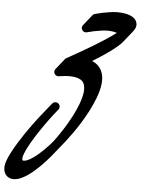

<svg xmlns="http://www.w3.org/2000/svg" viewBox="-352 -526 871 1185"><g transform="rotate(5 83.0 67.0)"><path d="M450.1 -412.3C449.8 -416.1 448.7 -419.9 447.3 -423.6C446.1 -427.4 444.3 -430.5 442.3 -433.7C438.4 -439.9 433.6 -444.6 429 -448.3C410.1 -462.5 392.8 -466.1 376.1 -469.7C359.4 -472.8 343.1 -473.9 326.8 -474C309.8 -473.8 294.2 -472.1 278.7 -469.9C247.8 -465.3 218.3 -459.2 188 -450.8L188 -450.8C181.5 -449 176.3 -444.9 172.8 -439.6C171.6 -438.3 170.5 -437 169.6 -435.5C168.3 -434.2 167.3 -432.9 166.3 -431.4C165.1 -430.2 164 -428.8 163 -427.3C161.8 -426.1 160.7 -424.7 159.8 -423.2C158.5 -422 157.4 -420.6 156.5 -419.1C155.3 -417.9 154.2 -416.5 153.2 -415.1C152 -413.8 150.9 -412.4 149.9 -411C148.7 -409.7 147.6 -408.3 146.7 -406.9C145.4 -405.6 144.4 -404.3 143.4 -402.8C142.2 -401.5 141.1 -400.2 140.1 -398.7C138.9 -397.4 137.8 -396.1 136.9 -394.6C135.6 -393.3 134.5 -392 133.6 -390.5C132.4 -389.3 131.3 -387.9 130.3 -386.4C129.1 -385.2 128 -383.8 127 -382.3C125.8 -381.1 124.7 -379.7 123.8 -378.2C117.4 -371.7 114.5 -362.1 117.1 -352.6C121 -338.5 135.7 -330.1 149.9 -334.1L150.2 -334.2C177.2 -341.6 206 -347.7 233.9 -351.7C247.8 -353.7 261.9 -355.2 274.5 -355.3C287.9 -355.2 301.4 -354.2 314 -351.9C320.2 -350.8 326.1 -349.2 331.5 -347.4C332.4 -347 333.3 -346.7 334.2 -346.3C288.9 -312.5 239.9 -281.6 190.4 -251.8C139.8 -221.4 88.5 -192.5 36.4 -163.5C32.6 -161.4 29.4 -158.4 27.1 -154.8C25.9 -153.5 24.8 -152.2 23.8 -150.7C22.6 -149.5 21.5 -148.1 20.6 -146.6C19.3 -145.4 18.2 -144 17.3 -142.5C16.1 -141.3 15 -139.9 14 -138.4C12.8 -137.2 11.7 -135.8 10.7 -134.3C9.5 -133.1 8.4 -131.7 7.5 -130.3C6.2 -129 5.2 -127.6 4.2 -126.2C3 -124.9 1.9 -123.5 0.9 -122.1C-0.3 -120.8 -1.4 -119.5 -2.3 -118C-3.6 -116.7 -4.7 -115.4 -5.6 -113.9C-6.8 -112.6 -7.9 -111.3 -8.9 -109.8C-10.1 -108.6 -11.2 -107.2 -12.2 -105.7C-13.4 -104.5 -14.5 -103.1 -15.4 -101.6C-16.7 -100.4 -17.7 -99 -18.7 -97.5C-19.9 -96.3 -21 -94.9 -22 -93.4C-27.7 -87.6 -30.7 -79.2 -29.3 -70.4C-26.9 -55.9 -13.1 -46.2 1.3 -48.6L1.5 -48.6C29.6 -53.3 57.9 -56.2 84.3 -54.2C110.6 -52.4 134.7 -44.7 147.7 -30.2C161.1 -16.3 165.2 8.1 162.8 33.5C160 59.4 151.9 86.6 141.9 113.2C121.5 166.4 93.4 218.1 62.4 267.6C43.3 298.1 22.7 327.7 1.1 356.5C-14.5 374.4 -30.5 391.9 -47.2 408.4C-67.6 428.7 -89.1 447.9 -111.7 463.6C-122.9 471.6 -134.5 478.4 -145.7 483.3C-156.9 488.6 -167.8 490.1 -173.8 489.2C-176.7 488.6 -176.7 488.2 -177.1 487.8C-177.5 487.4 -178.8 485.2 -179.2 480.9C-179.5 479 -179.6 476.1 -179.3 474.2C-179.3 472.3 -178.7 469.6 -178.3 466.9C-177.8 464.2 -176.9 461.2 -176.2 458.3C-175.1 455.3 -174.3 452.3 -173.1 449.1C-164 424.1 -150.1 398.2 -135.7 373.2C-121.1 348 -105.3 323.2 -89 298.7C-72.6 274.2 -55.6 250 -38.2 226.2C-30.3 215.4 -22.3 204.8 -14.2 194.2L-13.9 193.9L-13.9 193.9C-13.6 193.5 -13.4 193.1 -13.2 192.8C-13 192.6 -12.8 192.3 -12.7 192.1C-12.1 191.5 -11.6 190.8 -11.1 190.2L-10.7 189.8L-10.7 189.8C-10.2 189.3 -9.9 188.7 -9.6 188.2C-9 187.5 -8.4 186.8 -7.8 186.1L-7.4 185.7L-7.4 185.7C-7 185.2 -6.7 184.6 -6.3 184.1C-5.7 183.4 -5.1 182.7 -4.5 182L-4.1 181.6L-4.1 181.6C-3.7 181.1 -3.4 180.5 -3 180C-2.4 179.4 -1.8 178.6 -1.2 177.9L-0.9 177.5L-0.8 177.5C-0.4 177 -0.1 176.4 0.3 175.9C0.9 175.3 1.5 174.5 2 173.9L2.4 173.4L2.4 173.4C2.9 172.9 3.2 172.4 3.5 171.8C4.1 171.2 4.7 170.4 5.3 169.8L5.7 169.3L5.7 169.3C6.1 168.8 6.4 168.3 6.8 167.8C7.4 167.1 8 166.3 8.6 165.7L9 165.2L9 165.2C9.4 164.7 9.7 164.2 10.1 163.7C10.7 163 11.3 162.2 11.9 161.6L12.2 161.1L12.3 161.1C12.7 160.6 13 160.1 13.4 159.6C13.9 158.9 14.6 158.2 15.1 157.5L15.5 157.1L15.5 157C25.2 146 24.1 129.1 13 119.5C1.9 109.8 -14.9 110.9 -24.6 122C-30.7 129 -36.1 135.7 -41.4 142.3C-42.5 143.7 -43.6 145.1 -44.7 146.4C-45.7 147.8 -46.8 149.1 -47.9 150.5C-49 151.9 -50.1 153.2 -51.2 154.6C-52.3 156 -53.4 157.3 -54.5 158.7C-55.6 160 -56.7 161.4 -57.7 162.8C-58.8 164.1 -59.9 165.5 -61 166.9C-62.1 168.2 -63.2 169.6 -64.3 170.9C-65.4 172.3 -66.5 173.7 -67.6 175C-68.7 176.4 -69.7 177.8 -70.8 179.1C-71.9 180.5 -73 181.9 -74.1 183.2C-75.2 184.6 -76.3 186 -77.4 187.3C-78.5 188.7 -79.6 190 -80.6 191.4C-81.7 192.8 -82.8 194.1 -83.9 195.5C-85 196.9 -86.1 198.2 -87.2 199.6C-88.3 200.9 -89.4 202.3 -90.5 203.7C-95.9 210.4 -101 217 -106.3 223.8C-115.5 235.9 -124.6 248 -133.5 260.2C-151.4 284.6 -168.7 309.4 -185.6 334.6C-202.4 359.8 -218.7 385.4 -234.1 411.9C-249.4 438.7 -264.2 465.5 -275.6 496.6C-277 500.5 -278.3 504.7 -279.6 508.7C-280.7 513 -281.9 517.2 -282.9 521.8C-284.8 530.8 -285.7 542.3 -284.4 552.4C-283.3 562.9 -279.8 575.6 -270.8 586.8C-261.9 598.2 -247.8 605.1 -236 607C-223.9 609.4 -213.7 607.8 -203.6 606.3L-189.7 602.6C-185.4 601.1 -181.3 599.4 -177.1 597.7C-161 590.7 -146.7 582.1 -133.6 572.8C-107.2 554.3 -84 533.4 -62 511.7C-40.1 489.9 -19.5 467.2 0.1 443.8C10 431.9 19.7 419.9 29.2 407.7C30.2 406.4 31.4 405 32.4 403.6C33.5 402.3 34.6 400.9 35.7 399.5C36.8 398.2 37.9 396.8 39 395.5C40.1 394.1 41.2 392.8 42.3 391.4C43.3 390 44.5 388.7 45.5 387.3C46.6 385.9 47.7 384.6 48.8 383.2C49.9 381.8 51 380.5 52.1 379.1C53.2 377.7 54.3 376.4 55.3 375C56.4 373.6 57.5 372.3 58.6 370.9C59.7 369.5 60.8 368.2 61.9 366.8C63 365.4 64.1 364.1 65.2 362.7C66.2 361.4 67.4 360 68.4 358.6C69.5 357.3 70.6 355.9 71.7 354.6C72.8 353.2 73.9 351.8 75 350.5C76.1 349.1 77.2 347.7 78.3 346.4C107.5 309.1 134.8 270.5 159.9 230.4C192.2 178.7 221.6 124.9 244.1 66.6C255 37.3 264.5 6.8 268.2 -26.8C269.5 -44 269.6 -61.4 265.5 -79.7C261.7 -97.8 253.3 -116.7 239.5 -131.4C227.4 -144.7 212.4 -153.9 197.2 -160.1C237.8 -185.1 277.8 -211.2 316.7 -240.4C329 -249.6 341.1 -259.5 353 -270.1C362.3 -278.7 371.6 -287.3 380.6 -298.8C381.7 -300.2 382.8 -301.5 383.8 -302.9C384.9 -304.2 386 -305.6 387.1 -307C388.2 -308.3 389.3 -309.7 390.4 -311.1C391.5 -312.4 392.6 -313.8 393.7 -315.2C394.8 -316.5 395.8 -317.9 396.9 -319.3C398 -320.6 399.1 -322 400.2 -323.4C401.3 -324.7 402.4 -326.1 403.5 -327.5C404.6 -328.8 405.7 -330.1 406.7 -331.6C407.8 -332.9 408.9 -334.2 410 -335.6C411.1 -337 412.2 -338.3 413.3 -339.7C414.4 -341.1 415.5 -342.4 416.6 -343.8C417.7 -345.1 418.8 -346.5 419.8 -347.9C420.9 -349.2 422 -350.6 423.1 -352C424.2 -353.3 425.3 -354.7 426.4 -356.1C427.5 -357.4 428.6 -358.8 429.7 -360.2C433.1 -364.4 436.5 -368.9 439.9 -374.1L443.9 -380.9C445.2 -383.5 446.4 -386.6 447.5 -389.5C448.7 -392.1 449.5 -396.4 450 -400.5C450.3 -402.5 450.6 -404.6 450.6 -406.5C450.5 -408.5 450.3 -410.4 450.1 -412.3Z"/></g></svg>

Font: Ambarawa
Style: Script
Weight: 500
Foundry: Ekosamp
Version: Version 1.001;